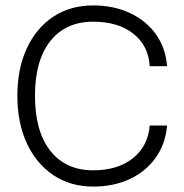

<svg xmlns="http://www.w3.org/2000/svg" viewBox="-20 -680 680 708"><path d="M44 -327Q44 -427 79 -502Q114 -577 176.5 -618.5Q239 -660 324 -660Q399 -660 459 -632Q519 -604 555 -553.5Q591 -503 596 -436H532Q528 -511 472 -555.5Q416 -600 324 -600Q222 -600 165.5 -528.5Q109 -457 109 -327Q109 -196 165.5 -124Q222 -52 324 -52Q414 -52 470 -96.5Q526 -141 532 -217H596Q590 -148 553.5 -97.5Q517 -47 458 -19.5Q399 8 324 8Q240 8 177 -34Q114 -76 79 -151.5Q44 -227 44 -327Z"/></svg>

Font: Overused Grotesk Book
Style: Regular
Weight: 350
Version: Version 0.003